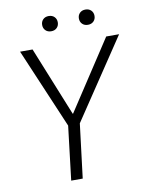

<svg xmlns="http://www.w3.org/2000/svg" viewBox="-92 -902 742 968"><g transform="rotate(-10 279.5 -418.5)"><path d="M559 -685 286 -277 252 0H193L226 -276L52 -685H116L259 -331H261L493 -685ZM185 -798Q185 -815 196 -826Q207 -837 225 -837Q243 -837 254 -826Q265 -815 265 -798Q265 -781 254 -770Q243 -759 225 -759Q207 -759 196 -770Q185 -781 185 -798ZM373 -798Q373 -815 384 -826Q395 -837 413 -837Q431 -837 442 -826Q453 -815 453 -798Q453 -781 442 -770Q431 -759 413 -759Q395 -759 384 -770Q373 -781 373 -798Z"/></g></svg>

Font: Glekhifnjqigglhiwekvrgaqftz
Style: Regular
Weight: 300
Italic angle: -8°
Designer: Carrois Corporate & Edenspiekermann
Foundry: Carrois Corporate GbR & Edenspiekermann AG
Version: Version 2.001